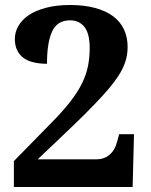

<svg xmlns="http://www.w3.org/2000/svg" viewBox="-20 -744 599 764"><path d="M487.8 -558.1Q487.8 -534.7 482.7 -512.7Q477.5 -490.7 465.8 -467.3Q453.6 -443.8 434.1 -417.7Q414.6 -391.6 385.7 -360.4Q356.9 -329.1 318.4 -290.5Q279.8 -252 230 -205.1L129.9 -109.9H362.8Q393.6 -109.9 415.3 -127.7Q437 -145.5 445.8 -179.2L454.1 -210H513.2L507.8 0H35.2V-103L183.1 -253.9Q229.5 -300.8 259.3 -339.1Q289.1 -377.4 306.2 -412.1Q323.2 -446.8 330.1 -481Q336.9 -515.1 336.9 -553.2Q336.9 -609.9 316.2 -636.5Q295.4 -663.1 258.8 -663.1Q208 -663.1 187.5 -619.1Q167 -575.2 167 -490.2Q139.2 -490.2 115.2 -495.6Q91.3 -501 74.7 -512.7Q58.1 -524.4 48.6 -543.5Q39.1 -562.5 39.1 -588.9Q39.1 -616.2 53 -640.6Q66.9 -665 94.2 -683.6Q121.6 -702.1 163.1 -713.1Q204.6 -724.1 258.8 -724.1Q314.5 -724.1 357.4 -712.6Q400.4 -701.2 429.7 -679.7Q458.5 -658.2 473.1 -627.2Q487.8 -596.2 487.8 -558.1Z"/></svg>

Font: Sitara
Style: Bold Italic
Weight: 700
Italic angle: -11°
Designer: Neelakash Kshetrimayum
Foundry: Neelakash Kshetrimayum
Version: Version 1.000;PS Version 1.000;PS 1.0;hotconv 1.;hotconv 1.0